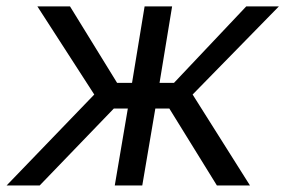

<svg xmlns="http://www.w3.org/2000/svg" viewBox="-23 -565 870 585"><path d="M-2.8 0 264.2 -277 90.9 -545.5H190.3L333.8 -312.5H379.3L417.6 -545.5H501.4L463.1 -312.5H507.1L727.3 -545.5H826.7L563.9 -277L738.6 0H637.8L492.9 -234.4H450.3L410.5 0H326.7L366.5 -234.4H323.9L98 0Z"/></svg>

Font: Karasuma Gothic
Style: Italic
Weight: 400
Italic angle: -9.39999°
Designer: Rasmus Andersson / Ryoko Nishizuka
Foundry: Genbu
Version: Version 1.00